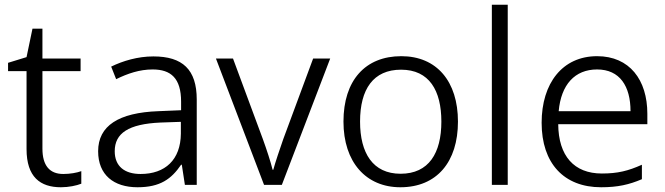

<svg xmlns="http://www.w3.org/2000/svg" viewBox="-20 -780 2805 810"><path d="M247 -46C189 -46 159 -82 159 -153V-480H320V-533H159V-659H117L92 -539L14 -515V-480H92V-151C92 -33 150 10 237 10C270 10 303 3 323 -5V-58C304 -51 275 -46 247 -46Z M627 -542C561 -542 498 -523 449 -499L470 -446C519 -470 569 -487 624 -487C701 -487 744 -450 744 -351V-315L649 -311C480 -305 394 -249 394 -142C394 -42 460 10 560 10C656 10 703 -25 744 -85H747L760 0H810V-360C810 -487 750 -542 627 -542ZM657 -263 743 -266V-216C742 -106 677 -46 573 -46C506 -46 464 -78 464 -142C464 -218 522 -257 657 -263Z M1094 0H1169L1373 -533H1301L1175 -193C1160 -150 1142 -97 1133 -64H1130C1122 -97 1105 -149 1089 -193L963 -533H891Z M1912 -267C1912 -436 1823 -543 1673 -543C1521 -543 1429 -441 1429 -267C1429 -96 1524 10 1669 10C1823 10 1912 -97 1912 -267ZM1499 -267C1499 -404 1555 -486 1672 -486C1791 -486 1842 -398 1842 -267C1842 -134 1789 -47 1670 -47C1553 -47 1499 -134 1499 -267Z M2122 0V-760H2055V0Z M2499 -543C2353 -543 2265 -429 2265 -262C2265 -91 2359 10 2516 10C2586 10 2634 -1 2688 -24V-85C2630 -59 2586 -48 2519 -48C2402 -48 2336 -122 2335 -256H2711V-300C2711 -443 2636 -543 2499 -543ZM2499 -487C2595 -487 2640 -416 2640 -311H2337C2347 -423 2405 -487 2499 -487Z"/></svg>

Font: Noto Sans Thaana Light
Style: Regular
Weight: 300
Designer: David Williams
Foundry: Google Inc.
Version: Version 3.001